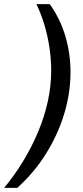

<svg xmlns="http://www.w3.org/2000/svg" viewBox="-57 -756 402 934"><path d="M185 -736Q235 -666 260.5 -581.5Q286 -497 286 -405Q286 -305 256 -204.5Q226 -104 168.5 -11Q111 82 27 158H-37Q13 98 55 29Q97 -40 128 -113.5Q159 -187 175.5 -262.5Q192 -338 192 -411Q192 -471 183 -528.5Q174 -586 158 -638.5Q142 -691 120 -736Z"/></svg>

Font: Archivo ExtraCondensed Medium
Style: Italic
Weight: 500
Width: 2
Italic angle: -10°
Designer: Hector Gatti
Foundry: Omnibus-Type
Version: Version 2.001